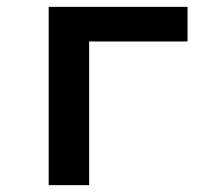

<svg xmlns="http://www.w3.org/2000/svg" viewBox="-20 -540 640 560"><path d="M122 0V-520H527V-419H240V0Z"/></svg>

Font: Iosevka SS04 Extended
Style: Bold
Weight: 700
Width: 7
Monospace: yes
Designer: Belleve Invis
Foundry: Belleve Invis
Version: Version 19.0.0; ttfautohint (v1.8.4)